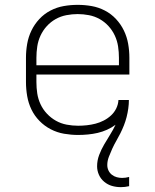

<svg xmlns="http://www.w3.org/2000/svg" viewBox="-20 -548 640 791"><path d="M478 223Q459 223 441.5 218Q424 213 409.5 201Q395 189 387.5 172Q380 155 380 137Q380 113 388.5 90.5Q397 68 409 47.5Q421 27 433.5 7Q446 -13 456 -34Q440 -22 421 -13.5Q402 -5 382.5 -0.5Q363 4 342.5 6Q322 8 302 8Q273 8 244 3Q215 -2 189 -15.5Q163 -29 142.5 -50Q122 -71 109.5 -97Q97 -123 92 -152Q87 -181 87 -210V-310Q87 -339 92 -367.5Q97 -396 109.5 -422Q122 -448 142 -469.5Q162 -491 188 -504.5Q214 -518 242.5 -523Q271 -528 300 -528Q329 -528 357.5 -523Q386 -518 412 -504.5Q438 -491 458 -469.5Q478 -448 490.5 -422Q503 -396 508 -367.5Q513 -339 513 -310V-241H130V-210Q130 -186 133.5 -163Q137 -140 147 -118.5Q157 -97 173.5 -79.5Q190 -62 210.5 -50.5Q231 -39 254.5 -34.5Q278 -30 302 -30Q320 -30 338 -32Q356 -34 373.5 -38.5Q391 -43 407.5 -51.5Q424 -60 437.5 -72.5Q451 -85 459 -101.5Q467 -118 468 -136H511Q511 -119 508.5 -101Q506 -83 501.5 -65.5Q497 -48 490.5 -31.5Q484 -15 476 1Q468 17 459 32.5Q450 48 442.5 64.5Q435 81 428.5 98Q422 115 422 132Q422 144 427 154.5Q432 165 441 172Q450 179 461 182Q472 185 483 185Q490 185 497.5 184Q505 183 512 181V219Q504 221 495 222Q486 223 478 223ZM130 -279H470V-310Q470 -333 466.5 -356.5Q463 -380 453 -401.5Q443 -423 427 -440.5Q411 -458 390.5 -469.5Q370 -481 346.5 -485.5Q323 -490 300 -490Q277 -490 253.5 -485.5Q230 -481 209.5 -469.5Q189 -458 173 -440.5Q157 -423 147 -401.5Q137 -380 133.5 -356.5Q130 -333 130 -310Z"/></svg>

Font: Iosevka SS04 XLt Ex
Style: Regular
Weight: 200
Width: 7
Monospace: yes
Designer: Belleve Invis
Foundry: Belleve Invis
Version: Version 19.0.0; ttfautohint (v1.8.4)